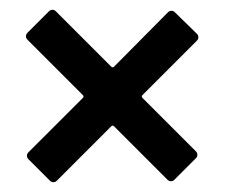

<svg xmlns="http://www.w3.org/2000/svg" viewBox="-20 -507 470 392"><path d="M382 -424 271 -313Q268 -310 271 -307L380 -198Q383 -195 383 -191Q383 -187 380 -184L336 -140Q333 -137 329 -137Q325 -137 322 -140L213 -249Q210 -252 207 -249L96 -138Q93 -135 89 -135Q85 -135 82 -138L38 -182Q35 -185 35 -189Q35 -193 38 -196L149 -307Q152 -310 149 -313L36 -426Q33 -429 33 -433Q33 -437 36 -440L80 -484Q83 -487 87 -487Q91 -487 94 -484L207 -371Q210 -368 213 -371L323 -482Q326 -485 330 -485Q334 -485 337 -482L382 -438Q385 -435 385 -431Q385 -427 382 -424Z"/></svg>

Font: BarlowMedium
Style: Regular
Weight: 500
Designer: Jeremy Tribby
Foundry: Tribby Type
Version: Version 1.422